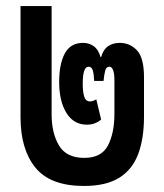

<svg xmlns="http://www.w3.org/2000/svg" viewBox="-20 -604 544 636"><path d="M258 12Q147 12 97.5 -48.5Q48 -109 48 -216V-584H151V-225Q151 -163 175.5 -122Q200 -81 259 -81Q316 -81 337.5 -122Q359 -163 359 -227V-337Q359 -383 342 -383Q332 -383 328.5 -370Q325 -357 323 -336H292Q291 -358 287.5 -370.5Q284 -383 273 -383Q254 -383 254 -326Q254 -300 259 -284Q264 -268 278 -268Q287 -268 299 -275L315 -208Q295 -191 268 -191Q224 -191 200 -230Q176 -269 176 -332Q176 -393 195 -427.5Q214 -462 255 -462Q275 -462 290.5 -451Q306 -440 313 -415H315Q322 -440 338 -451Q354 -462 377 -462Q410 -462 433.5 -437.5Q457 -413 457 -348V-217Q457 -146 438 -94.5Q419 -43 375.5 -15.5Q332 12 258 12Z"/></svg>

Font: Noto Sans Thai ExtCond SemBd
Style: Regular
Weight: 600
Width: 2
Designer: Monotype Design Team
Foundry: Monotype Imaging Inc.
Version: Version 2.002; ttfautohint (v1.8.4.7-5d5b)